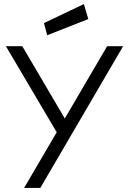

<svg xmlns="http://www.w3.org/2000/svg" viewBox="-20 -728 633 948"><path d="M213 -554 416 -634 394 -708 197 -614ZM90 -500H9L260 -75L99 200H179L588 -500H509L300 -143Z"/></svg>

Font: LilGrotesk
Style: Regular
Weight: 400
Designer: Bastien Sozeau
Foundry: NBR — Bastien Sozeau
Version: Version 2.001